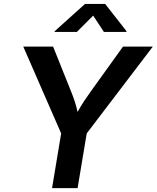

<svg xmlns="http://www.w3.org/2000/svg" viewBox="-20 -967 806 987"><path d="M247.6 0 294.4 -281.2 99.6 -727.5H252.9L344.7 -498.5Q355.5 -472.2 363.8 -447Q372.1 -421.9 378.9 -391.6Q395.5 -421.9 412.1 -447Q428.7 -472.2 447.8 -498.5L612.3 -727.5H765.6L425.8 -281.2L378.9 0ZM375 -802.7H260.3L261.2 -806.6L417 -946.8H520.5L630.4 -806.6L629.4 -802.7H514.2L459 -886.7Z"/></svg>

Font: Inter Semi Bold
Style: Italic
Weight: 600
Italic angle: -9.39999°
Designer: Rasmus Andersson
Foundry: rsms
Version: Version 4.000;git-3c8e0fc